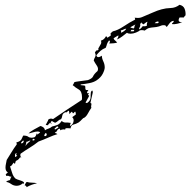

<svg xmlns="http://www.w3.org/2000/svg" viewBox="-129 -628 796 803"><path d="M-34 139Q-41 145 -47.5 147Q-54 149 -59 149Q-72 149 -82.5 141.5Q-93 134 -103 133Q-102 130 -97 128Q-92 126 -89 126Q-86 124 -85.5 120Q-85 116 -81 111Q-88 111 -91.5 108.5Q-95 106 -103 108Q-103 101 -106 101Q-102 99 -96 93Q-106 88 -106 73Q-106 65 -104 56.5Q-102 48 -101 41Q-92 27 -81.5 9.5Q-71 -8 -59 -24Q-59 -24 -59 -26.5Q-59 -29 -61 -32Q-43 -37 -39 -46Q-35 -55 -32 -61Q-17 -61 -11.5 -56.5Q-6 -52 3 -52Q5 -52 8 -52.5Q11 -53 15 -54Q19 -56 21.5 -61.5Q24 -67 26 -72Q26 -72 26 -70Q26 -68 27 -65L39 -74Q36 -78 29 -78Q20 -78 9 -74.5Q-2 -71 -10 -70Q-2 -78 12.5 -86Q27 -94 40 -101Q46 -100 52 -95.5Q58 -91 59 -83Q66 -88 73.5 -90Q81 -92 89 -99Q102 -102 111 -105.5Q120 -109 129 -122Q137 -115 145.5 -115.5Q154 -116 167 -114Q166 -112 164.5 -107.5Q163 -103 164 -101Q179 -109 179 -125Q179 -132 173 -138L188 -149V-152Q188 -157 186 -161Q183 -161 181 -157.5Q179 -154 176 -154L172 -161Q168 -159 166 -156Q164 -153 161 -151V-154Q161 -159 159 -165Q156 -165 152 -160.5Q148 -156 146 -159Q133 -155 131.5 -144.5Q130 -134 126 -129Q121 -129 115 -123.5Q109 -118 103 -115H102Q99 -115 95.5 -117.5Q92 -120 88 -122Q88 -122 86.5 -121Q85 -120 83 -117Q87 -110 87 -109Q87 -108 84.5 -110.5Q82 -113 81 -115Q77 -112 74 -108.5Q71 -105 72 -103Q71 -105 67.5 -105Q64 -105 62 -105Q64 -110 68 -116.5Q72 -123 73 -128Q79 -132 84 -132Q87 -132 93 -130Q119 -148 149 -168Q179 -188 213 -210Q214 -213 214 -216Q214 -219 214 -221Q214 -246 200 -254Q186 -262 175 -272Q180 -278 180 -280.5Q180 -283 183 -284.5Q186 -286 198 -287.5Q210 -289 239 -293Q257 -300 260.5 -309Q264 -318 279 -331Q284 -342 276 -353.5Q268 -365 263 -375Q264 -381 267.5 -387Q271 -393 271 -398Q271 -403 268 -407Q268 -409 271.5 -414Q275 -419 278 -417Q283 -419 283 -421Q283 -423 282 -425Q290 -438 293 -444.5Q296 -451 293 -458Q307 -462 314 -476Q317 -476 318 -474Q319 -472 320 -470Q322 -472 330 -476.5Q338 -481 333 -485Q332 -487 336 -491Q340 -495 343 -497Q363 -501 388.5 -518Q414 -535 436 -546Q436 -546 436 -548.5Q436 -551 434 -554Q437 -554 440.5 -553.5Q444 -553 448 -553Q457 -553 464 -556Q486 -565 508.5 -575Q531 -585 547 -589Q565 -594 585 -594.5Q605 -595 622 -608Q638 -604 643 -591.5Q648 -579 647 -564Q647 -564 644 -561Q641 -558 640 -555H622Q618 -548 618 -544Q618 -534 633 -536Q624 -531 611.5 -528.5Q599 -526 591 -527Q591 -527 590.5 -529Q590 -531 594 -533Q599 -537 597 -541Q587 -540 580 -530.5Q573 -521 569 -516Q566 -516 565 -518.5Q564 -521 562 -522Q552 -524 544 -520.5Q536 -517 525 -515Q519 -514 511.5 -513.5Q504 -513 495 -511Q487 -509 476 -500Q470 -502 465 -502Q459 -502 456 -501Q452 -497 440 -492Q428 -487 417 -487Q407 -487 402 -491Q392 -483 382 -475.5Q372 -468 361 -463Q361 -465 364 -470Q367 -475 366 -480Q363 -478 358 -475.5Q353 -473 346 -468Q347 -463 352 -459Q357 -455 361 -450Q356 -448 346 -447Q336 -446 328 -446Q329 -448 330.5 -452.5Q332 -457 327 -459Q319 -448 318 -442.5Q317 -437 313 -428Q300 -423 291.5 -415.5Q283 -408 274 -397Q276 -389 282 -389Q288 -389 297 -395Q297 -384 303 -371.5Q309 -359 309 -346Q309 -336 301 -320Q293 -304 275 -292Q263 -284 245.5 -280.5Q228 -277 209 -275L208 -272Q212 -271 217 -271Q222 -271 227 -269Q228 -265 228 -257Q228 -249 241 -252Q235 -244 235 -241Q235 -236 244 -239Q238 -232 239.5 -230.5Q241 -229 244 -228Q243 -224 238 -216Q233 -208 231 -203Q227 -199 231 -198Q235 -197 235 -197Q250 -207 250 -221Q250 -235 251 -242Q253 -249 257 -249Q259 -249 259 -241L249 -197Q255 -197 253 -189.5Q251 -182 253 -177Q246 -167 239 -154Q232 -141 224 -136Q219 -135 213.5 -128.5Q208 -122 200 -116Q188 -109 178 -107Q168 -105 166 -91Q166 -91 161.5 -91.5Q157 -92 152 -92Q141 -92 144 -85Q142 -87 138 -87Q134 -87 130 -86Q126 -85 122 -83Q122 -83 122.5 -85.5Q123 -88 121 -90Q112 -88 110 -82Q108 -76 100 -74Q102 -71 106 -70Q110 -69 111 -67Q94 -62 74 -53Q54 -44 32 -36Q13 -21 -6 -9.5Q-25 2 -43 15Q-44 17 -44 20Q-44 28 -39 30H-45Q-51 39 -55 41Q-59 43 -61.5 44.5Q-64 46 -66 56Q-69 57 -69.5 55.5Q-70 54 -72 52Q-76 57 -78.5 61.5Q-81 66 -87 68Q-83 79 -78.5 94.5Q-74 110 -64 119Q-57 123 -46 126Q-35 129 -29 134Q-29 134 -29 138Q-29 142 -34 139ZM518 -531H531Q535 -533 534.5 -535Q534 -537 534 -537Q533 -538 531 -538Q524 -538 518 -531ZM453 -505Q460 -508 463.5 -513Q467 -518 469 -519Q470 -518 474 -518Q482 -518 486 -521Q485 -522 485 -525Q485 -528 486 -531.5Q487 -535 488 -537Q485 -537 480 -533Q475 -529 471 -526Q466 -528 464.5 -532.5Q463 -537 461 -530H457Q457 -530 457.5 -525Q458 -520 457 -518Q456 -515 454 -511.5Q452 -508 453 -505ZM431 -509Q433 -512 433.5 -517.5Q434 -523 438 -525Q435 -525 428.5 -521Q422 -517 416 -514Q418 -512 423.5 -510.5Q429 -509 431 -509ZM377 -491Q383 -493 390.5 -498.5Q398 -504 399 -508Q394 -508 387.5 -504.5Q381 -501 376 -501Q378 -498 377.5 -494.5Q377 -491 377 -491ZM417 -497H430L433 -503H420ZM101 -86Q101 -86 115 -94Q115 -94 114.5 -97Q114 -100 109 -99L99 -90Q101 -86 101 -86ZM57 -59H63Q68 -64 66 -68Q64 -72 62 -72Q62 -72 58.5 -67.5Q55 -63 57 -59ZM9 -40Q9 -40 14 -41.5Q19 -43 15 -45L10 -48Q4 -42 9 -40ZM-35 -30Q-33 -29 -31 -34Q-29 -39 -29 -39Q-31 -40 -33 -40Q-33 -40 -41 -32Q-41 -32 -39.5 -29Q-38 -26 -35 -30ZM-22 -17Q-20 -22 -14 -28Q-8 -34 -2 -39Q-2 -40 -4 -40Q-6 -40 -10 -37.5Q-14 -35 -19 -35V-33Q-19 -29 -20.5 -25Q-22 -21 -22 -17ZM-59 25Q-59 25 -57.5 23Q-56 21 -62 21Q-58 12 -61 12.5Q-64 13 -66 18Q-67 30 -65.5 28.5Q-64 27 -59 25ZM-109 102Q-108 101 -107 101ZM-18 155V154Q-18 151 -21 149Q-24 147 -26 147Q-25 145 -22 139Q-19 133 -16 133Q-8 136 5.5 136Q19 136 26 139Q17 140 4.5 144.5Q-8 149 -18 155Z"/></svg>

Font: Cherish
Style: Regular
Weight: 400
Designer: Robert E. Leuschke
Foundry: Robert E. Leuschke
Version: Version 1.005